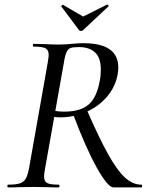

<svg xmlns="http://www.w3.org/2000/svg" viewBox="-20 -816 660 836"><path d="M16 -12Q49 -12 66 -17.5Q83 -23 91.5 -37Q100 -51 106 -81L188 -544Q192 -570 192 -576Q192 -598 178.5 -605.5Q165 -613 127 -613Q123 -613 123 -619Q123 -625 127 -625L173 -624Q211 -622 235 -622Q252 -622 266.5 -623Q281 -624 292 -625Q321 -628 342 -628Q495 -628 495 -523Q495 -508 492 -491Q482 -437 445.5 -394.5Q409 -352 355 -328.5Q301 -305 242 -305Q226 -305 208 -308L212 -335Q230 -330 261 -330Q330 -330 365.5 -360.5Q401 -391 414 -462Q419 -486 419 -513Q419 -565 393.5 -588Q368 -611 325 -611Q300 -611 288.5 -607.5Q277 -604 270 -589.5Q263 -575 258 -542L176 -81Q172 -62 172 -47Q172 -26 185.5 -19Q199 -12 235 -12Q239 -12 239 -6Q239 0 236 0Q206 0 190 -1L127 -2L63 -1Q46 0 16 0Q12 0 12 -6Q12 -12 16 -12ZM297 -322 356 -342Q411 -216 450.5 -145Q490 -74 524 -43Q558 -12 595 -12Q599 -12 599 -6Q599 0 595 0H474Q450 0 402.5 -84Q355 -168 297 -322ZM247 -789Q247 -791 250 -793.5Q253 -796 254 -795L342 -744L446 -796H447Q450 -796 452 -793Q454 -790 452 -788L342 -685Q338 -681 332 -681Q327 -681 324 -685L247 -788Z"/></svg>

Font: Cormorant Infant Medium
Style: Italic
Weight: 500
Italic angle: -10°
Designer: Christian Thalmann (Catharsis Fonts)
Foundry: Catharsis Fonts
Version: Version 4.000